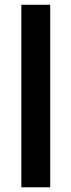

<svg xmlns="http://www.w3.org/2000/svg" viewBox="-20 -794 303 814"><path d="M192.9 0H70.5V-773.8H192.9Z"/></svg>

Font: Vazir FD Medium
Style: Regular
Weight: 500
Foundry: DejaVu fonts team - Redesigned by Saber Rastikerdar
Version: Version 21.10;October 20, 2019;FontCreator 12.0.0.2547 64-bi